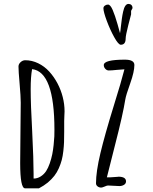

<svg xmlns="http://www.w3.org/2000/svg" viewBox="-20 -974 794 999"><path d="M82 -538.6Q87.9 -472.2 87.9 -439.9Q87.9 -387.7 86.4 -282.7Q85 -178.2 85 -125Q85 5.9 110.4 5.9H182.6Q208 -7.3 229 -24.4Q249.5 -42 262.9 -59.3Q276.4 -76.7 286.1 -98.6Q295.9 -121.1 301.3 -141.4Q306.6 -161.6 309.6 -188.5Q312.5 -213.9 313.2 -234.6Q314 -255.4 314 -289.1V-344.2L314.9 -370.6L315.9 -394.5Q315.9 -431.6 306.6 -468.3Q297.4 -505.4 279.3 -539.8Q261.2 -574.2 236.3 -601.6Q211.4 -628.9 178.7 -644.8Q146 -660.6 111.3 -660.6Q98.1 -660.6 87.2 -650.6Q76.2 -640.6 76.2 -627.9Q76.2 -604.5 82 -538.6ZM147.5 -289.6Q139.6 -432.1 139.6 -510.3Q139.6 -574.7 147 -614.3Q263.2 -600.6 263.2 -298.8Q263.2 -275.9 262.7 -264.2Q261.7 -245.1 259 -219.2Q256.3 -193.4 252 -171.9Q247.1 -147.5 238.8 -123.8Q230.5 -100.1 220.2 -84Q208.5 -66.4 191.4 -55.7Q174.3 -44.9 154.8 -44.9V-68.8Q154.8 -142.6 147.5 -289.6ZM571.3 -421.4Q525.4 -272.9 502.4 -176.8Q479.5 -80.6 479.5 -20.5Q479.5 -10.7 487.5 -4.4Q495.6 2 506.3 2Q512.2 2 524.4 -3.4Q536.1 -8.8 542 -8.8Q552.2 -8.8 571.8 -7.3Q591.8 -5.9 601.1 -5.9Q615.2 -5.9 625.5 -12.5Q635.7 -19 635.7 -30.3Q635.7 -54.7 595.2 -54.7V-54.2Q588.4 -54.2 574.2 -52.7Q560.5 -51.3 553.2 -51.3H536.1Q539.1 -65.9 579.6 -223.6Q619.6 -378.9 631.8 -455.6Q635.3 -478.5 657.7 -540.5Q679.2 -601.1 679.2 -635.7Q679.2 -663.6 629.9 -663.6Q520 -663.6 520 -635.3Q520 -624.5 527.8 -616Q535.6 -607.4 545.9 -607.4Q561 -607.4 588.4 -610.4L627.4 -613.3Q611.8 -551.3 571.3 -421.4ZM608.4 -741.2Q633.8 -741.2 633.8 -773.4Q633.8 -789.1 647.9 -844.7L662.1 -899.4V-917.5Q663.1 -920.9 666 -924.8Q669.4 -929.7 669.4 -932.6Q669.4 -942.4 663.6 -948Q657.7 -953.6 648.4 -953.6Q629.4 -953.6 620.6 -913.1Q616.7 -896 614 -876.2Q611.3 -856.4 608.9 -835Q606.9 -812.5 604.5 -801.3L591.8 -847.2Q578.1 -895 566.4 -921.9Q554.2 -950.2 542 -950.2Q532.7 -950.2 525.4 -944.6Q518.1 -939 518.1 -931.2Q518.1 -912.6 535.6 -865.5Q553.2 -818.4 574.7 -779.8Q596.2 -741.2 608.4 -741.2Z"/></svg>

Font: Amatica SC
Style: Bold
Weight: 400
Designer: Vernon Adams, Ben Nathan
Foundry: newtypography
Version: Version 2.000